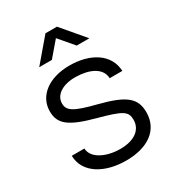

<svg xmlns="http://www.w3.org/2000/svg" viewBox="-186 -867 896 987"><g transform="rotate(-30 262.5 -373.0)"><path d="M271.5 14.5C404 14.5 484.5 -47.5 484.5 -149.5C484.5 -233 438 -271.5 289 -309.5C161.5 -341.5 131 -361.5 131 -404.5C131 -455.5 184 -489.5 260.5 -488C341.5 -486.5 406 -456.5 408.5 -395H483.5C479 -498 383.5 -555 261.5 -555C139.5 -555 56.5 -493 56.5 -401C56.5 -325.5 101.5 -290 248 -250.5C385 -213.5 408 -198.5 408 -148.5C408 -89.5 357.5 -52.5 275.5 -52.5C191.5 -52.5 117 -88.5 115 -147H40C42.5 -43 145 14.5 271.5 14.5ZM123 -625H198L272 -711.5L345.5 -625H420.5L306 -760H238Z"/></g></svg>

Font: Eudonet
Style: Regular
Weight: 400
Designer: Mikhail Sharanda
Foundry: Mikhail Sharanda
Version: Version 4.503;Glyphs 3.1.2 (3151)